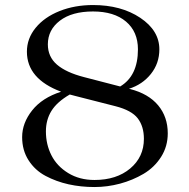

<svg xmlns="http://www.w3.org/2000/svg" viewBox="-20 -735 758 770"><path d="M68.8 -185.1Q68.8 -241.7 108.9 -292.2Q148.9 -342.8 225.1 -367.2Q87.9 -418.5 87.9 -527.8Q87.9 -580.6 123 -623.5Q158.2 -666.5 219 -690.7Q279.8 -714.8 353 -714.8Q465.8 -714.8 542.5 -663.6Q619.1 -612.3 619.1 -537.1Q619.1 -481 585.2 -438.5Q551.3 -396 497.1 -378.9L502 -377.9Q575.7 -358.9 614.3 -312.5Q652.8 -266.1 652.8 -200.2Q652.8 -147.9 626 -105.7Q599.1 -63.5 555.7 -37.8Q512.2 -12.2 461.4 1.5Q410.6 15.1 358.9 15.1Q304.7 15.1 255.1 4.2Q205.6 -6.8 162.8 -29.5Q120.1 -52.2 94.5 -92.3Q68.8 -132.3 68.8 -185.1ZM164.1 -208Q164.1 -155.8 186.3 -112.1Q208.5 -68.4 253.7 -40.8Q298.8 -13.2 358.9 -13.2Q447.3 -13.2 502.2 -59.3Q557.1 -105.5 557.1 -178.2Q557.1 -228 532.5 -260.3Q507.8 -292.5 442.9 -309.1L282.2 -350.1L259.8 -356Q208.5 -326.2 186.3 -290.3Q164.1 -254.4 164.1 -208ZM171.9 -557.1Q171.9 -507.3 208.5 -475.8Q245.1 -444.3 316.9 -425.8L461.9 -388.2Q533.2 -430.7 533.2 -537.1Q533.2 -607.9 485.4 -648.4Q437.5 -689 353 -689Q268.6 -689 220.2 -652.1Q171.9 -615.2 171.9 -557.1Z"/></svg>

Font: Messapia
Style: Regular
Weight: 400
Designer: Luca Marsano
Foundry: Collletttivo
Version: Version 1.000;FEAKit 1.0